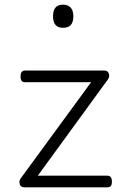

<svg xmlns="http://www.w3.org/2000/svg" viewBox="-20 -802 535 822"><path d="M86 0Q68 0 64.5 -13.5Q61 -27 67 -36L370 -450H88Q78 -450 73 -455.5Q68 -461 68 -475Q68 -488 73 -494Q78 -500 88 -500H427Q437 -500 442 -494Q447 -488 447.5 -479.5Q448 -471 442 -462L142 -50H439Q449 -50 454 -44Q459 -38 459 -23Q459 -11 454 -5.5Q449 0 439 0ZM250 -683Q228 -683 217.5 -695.5Q207 -708 207 -732Q207 -757 217.5 -769.5Q228 -782 250 -782Q271 -782 282.5 -769.5Q294 -757 294 -732Q294 -707 283 -695Q272 -683 250 -683Z"/></svg>

Font: Playwrite US Modern ExtraLight
Style: Regular
Weight: 250
Designer: Veronika Burian, José Scaglione
Foundry: TypeTogether
Version: Version 1.003